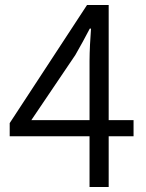

<svg xmlns="http://www.w3.org/2000/svg" viewBox="-20 -752 589 772"><path d="M106 -269 283 -531C303 -566 323 -602 341 -637H346C343 -601 340 -543 340 -507V-269ZM517 -269H417V-732H330L19 -257V-204H340V0H417V-204H517Z"/></svg>

Font: Noto Sans CJK JP DemiLight
Style: Regular
Weight: 350
Designer: Ryoko NISHIZUKA (kana & ideographs); Paul D. Hunt (Latin, Greek & Cyrillic); Wenlong ZHANG (bopomofo); Sandoll Communica
Foundry: Adobe Systems Incorporated
Version: Version 1.004;PS 1.004;hotconv 1.0.82;makeotf.lib2.5.63406